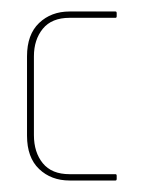

<svg xmlns="http://www.w3.org/2000/svg" viewBox="-20 -314 248 334"><path d="M181 0H101Q69 0 48 -20Q27 -40 27 -78V-216Q27 -254 48 -274Q69 -294 101 -294H181Q183 -294 183 -291V-286Q183 -283 181 -283H101Q70 -283 54.5 -264Q39 -245 39 -216V-79Q39 -49 54.5 -30Q70 -11 101 -11H181Q183 -11 183 -8V-3Q183 0 181 0Z"/></svg>

Font: Chathura Thin
Style: Regular
Weight: 250
Designer: Appaji Ambarisha Darbha
Foundry: Aditya Fonts
Version: Version 1.002 2016